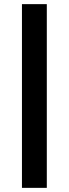

<svg xmlns="http://www.w3.org/2000/svg" viewBox="-20 -739 332 927"><path d="M206 168H86V-719H206Z"/></svg>

Font: Work Sans SemiBold
Style: Regular
Weight: 600
Designer: Wei Huang
Foundry: Wei Huang
Version: Version 1.500